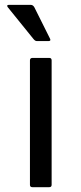

<svg xmlns="http://www.w3.org/2000/svg" viewBox="-20 -775 334 795"><path d="M12.2 -745.1 117.2 -615.2C122.4 -608.4 127.3 -605 131.8 -605H182.1C188.6 -605.3 190.3 -608.7 187 -615.2L122.1 -745.1C118.5 -751.6 113.4 -754.9 106.9 -754.9H17.1C9.3 -754.9 7.6 -751.6 12.2 -745.1ZM104 -9.8C104 -3.3 107.3 0 113.8 0H184.1C190.6 0 193.8 -3.3 193.8 -9.8V-524.9C193.8 -531.7 190.6 -535.2 184.1 -535.2H113.8C107.3 -534.8 104 -531.4 104 -524.9Z"/></svg>

Font: Numans
Style: Regular
Weight: 400
Designer: Jovanny Lemonad
Foundry: Jovanny Lemonad
Version: Version 001.001